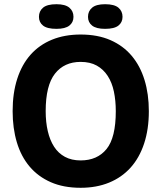

<svg xmlns="http://www.w3.org/2000/svg" viewBox="-20 -878 767 912"><path d="M40 -350Q40 -436 62 -504Q84 -572 125.5 -618.5Q167 -665 227 -689.5Q287 -714 363 -714Q444 -714 504.5 -687.5Q565 -661 605.5 -613Q646 -565 666.5 -498Q687 -431 687 -350Q687 -264 664.5 -196Q642 -128 600 -81.5Q558 -35 498 -10.5Q438 14 363 14Q282 14 221.5 -12.5Q161 -39 120.5 -87Q80 -135 60 -202Q40 -269 40 -350ZM197 -350Q197 -298 207 -255Q217 -212 237 -181Q257 -150 288.5 -133Q320 -116 363 -116Q442 -116 486 -170Q530 -224 530 -350Q530 -400 521 -443Q512 -486 491.5 -517.5Q471 -549 439.5 -566.5Q408 -584 363 -584Q285 -584 241 -528Q197 -472 197 -350ZM165 -798Q165 -825 184.5 -841.5Q204 -858 248 -858Q290 -858 309.5 -841.5Q329 -825 329 -798Q329 -772 309.5 -756.5Q290 -741 248 -741Q204 -741 184.5 -756.5Q165 -772 165 -798ZM398 -798Q398 -825 417.5 -841.5Q437 -858 479 -858Q523 -858 542.5 -841.5Q562 -825 562 -798Q562 -772 542.5 -756.5Q523 -741 479 -741Q437 -741 417.5 -756.5Q398 -772 398 -798Z"/></svg>

Font: PT Sans Caption
Style: Bold
Weight: 700
Designer: A.Korolkova, O.Umpeleva, V.Yefimov
Foundry: ParaType Ltd
Version: Version 2.003W OFL